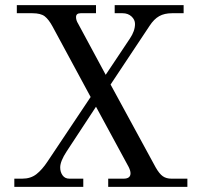

<svg xmlns="http://www.w3.org/2000/svg" viewBox="-20 -732 790 752"><path d="M36.1 0V-32.2H66.9Q100.1 -32.2 122.6 -49.8Q145 -67.4 166 -99.1L335 -352.1L186 -627.9Q170.9 -655.8 155.3 -668Q139.6 -680.2 106.9 -680.2H45.9V-711.9H356V-680.2H295.9Q277.8 -680.2 277.8 -665Q277.8 -652.3 286.1 -639.2L394 -439L488.8 -581.1Q508.8 -610.8 508.8 -638.2Q508.8 -654.8 495.1 -667.5Q481.4 -680.2 460 -680.2H429.2V-711.9H699.2V-680.2H653.8Q624 -680.2 603.5 -668.7Q583 -657.2 565.9 -630.9L413.1 -400.9L589.8 -76.2Q604 -51.3 617.7 -41.7Q631.3 -32.2 651.9 -32.2H713.9V0H403.8V-32.2H463.9Q491.2 -32.2 491.2 -53.2Q491.2 -63.5 483.9 -78.1L356 -314L241.2 -139.2Q215.8 -100.6 215.8 -76.2Q215.8 -58.1 225.1 -45.2Q234.4 -32.2 252 -32.2H306.2V0Z"/></svg>

Font: Flanker Steampunk
Style: Regular
Weight: 400
Designer: Alexey Kryukov, Leonardo Di Lena
Foundry: Alexey Kryukov, Leonardo Di Lena
Version: 1.210